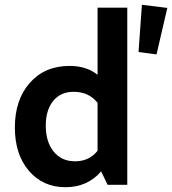

<svg xmlns="http://www.w3.org/2000/svg" viewBox="-20 -771 718 801"><path d="M633 -544 558 -554 572 -751 678 -738ZM253 10Q159 10 100.5 -58.5Q42 -127 42 -239Q42 -355 104.5 -425.5Q167 -496 270 -496Q341 -496 387 -459V-739H511V0H429L402 -56Q345 10 253 10ZM171 -247Q171 -179 204 -138.5Q237 -98 293 -98Q352 -98 387 -142V-342Q351 -388 287 -388Q233 -388 202 -350Q171 -312 171 -247Z"/></svg>

Font: Cantarell
Style: Bold
Weight: 700
Designer: Dave Crossland, Nikolaus Waxweiler, Florian Fecher, Jacques Le Bailly, Eben Sorkin, Alexei Vanyashin, Alexios Zavras, Em
Version: Version 0.303